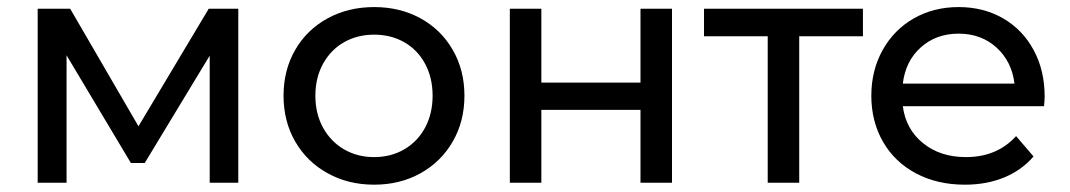

<svg xmlns="http://www.w3.org/2000/svg" viewBox="-20 -512 2998 538"><path d="M647.7 -487.6H564.9L368 -158.2L176.6 -487.6H85.6V0H166.5V-357L346.8 -55.2H385.5L567.6 -356V0H647.7Z M897.8 -26.7C936.4 -5.2 979.9 5.5 1028.4 5.5C1076.9 5.5 1120.2 -5.2 1158.6 -26.7C1196.9 -48.1 1227 -77.7 1248.7 -115.5C1270.5 -153.2 1281.4 -196 1281.4 -243.8C1281.4 -291.6 1270.5 -334.4 1248.7 -372.1C1227 -409.9 1196.9 -439.3 1158.6 -460.5C1120.2 -481.6 1076.9 -492.2 1028.4 -492.2C979.9 -492.2 936.4 -481.6 897.8 -460.5C859.1 -439.3 828.9 -409.9 807.1 -372.1C785.4 -334.4 774.5 -291.6 774.5 -243.8C774.5 -196 785.4 -153.2 807.1 -115.5C828.9 -77.7 859.1 -48.1 897.8 -26.7ZM1112.6 -93.4C1087.7 -79 1059.7 -71.8 1028.4 -71.8C997.1 -71.8 969.1 -79 944.2 -93.4C919.4 -107.8 899.8 -128 885.3 -154.1C870.9 -180.2 863.7 -210.1 863.7 -243.8C863.7 -277.5 870.9 -307.4 885.3 -333.5C899.8 -359.6 919.4 -379.7 944.2 -393.8C969.1 -407.9 997.1 -414.9 1028.4 -414.9C1059.7 -414.9 1087.7 -407.9 1112.6 -393.8C1137.4 -379.7 1156.9 -359.6 1171 -333.5C1185.1 -307.4 1192.2 -277.5 1192.2 -243.8C1192.2 -210.1 1185.1 -180.2 1171 -154.1C1156.9 -128 1137.4 -107.8 1112.6 -93.4Z M1408.6 -487.6V0H1496.9V-204.2H1774.7V0H1863V-487.6H1774.7V-280.6H1496.9V-487.6Z M2398 -410.3V-487.6H1952.7V-410.3H2131.2V0H2219.5V-410.3Z M2905.4 -214.4C2906.6 -225.4 2907.2 -234.3 2907.2 -241C2907.2 -290.1 2897 -333.7 2876.4 -371.7C2855.9 -409.7 2827.4 -439.3 2790.9 -460.5C2754.4 -481.6 2712.8 -492.2 2666.2 -492.2C2619.6 -492.2 2577.7 -481.6 2540.6 -460.5C2503.5 -439.3 2474.4 -409.7 2453.2 -371.7C2432.1 -333.7 2421.5 -291 2421.5 -243.8C2421.5 -196 2432.4 -153 2454.1 -115C2475.9 -77 2506.7 -47.4 2546.6 -26.2C2586.5 -5.1 2632.2 5.5 2683.7 5.5C2724.2 5.5 2760.8 -1.2 2793.6 -14.7C2826.4 -28.2 2853.9 -47.8 2876 -73.6L2827.2 -130.6C2791.6 -91.4 2744.7 -71.8 2686.4 -71.8C2638.6 -71.8 2598.6 -84.8 2566.4 -110.9C2534.2 -136.9 2515.3 -171.4 2509.8 -214.4ZM2559.9 -379C2588.5 -404.8 2623.9 -417.7 2666.2 -417.7C2708.5 -417.7 2743.9 -404.6 2772.5 -378.6C2801 -352.5 2817.7 -318.9 2822.6 -277.8H2509.8C2514.7 -319.5 2531.4 -353.3 2559.9 -379Z"/></svg>

Font: Montserrat Ace
Style: Regular
Weight: 500
Designer: Julieta Ulanovsky
Foundry: Julieta Ulanovsky
Version: Version 1